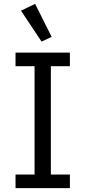

<svg xmlns="http://www.w3.org/2000/svg" viewBox="-20 -969 440 989"><path d="M60 0V-70H158V-628H60V-698H340V-628H242V-70H340V0ZM88 -914 161 -949 246 -779 194 -755Z"/></svg>

Font: IBM Plex Sans Arabic
Style: Regular
Weight: 400
Designer: Mike Abbink, Paul van der Laan, Pieter van Rosmalen, Wael Morcos, Khajak Apelian
Foundry: Bold Monday
Version: Version 1.005